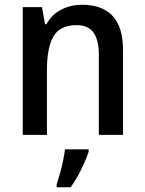

<svg xmlns="http://www.w3.org/2000/svg" viewBox="-20 -635 611 810"><path d="M326 -615Q410 -615 454.5 -568.5Q499 -522 499 -422V-66H397V-404Q397 -466 374.5 -497.5Q352 -529 303 -529Q233 -529 205.5 -481.5Q178 -434 178 -339V-66H76V-605H157L170 -533H176Q199 -575 239.5 -595Q280 -615 326 -615ZM354 5Q344 36 323 79Q302 122 278 155H219V143Q225 125 232.5 98.5Q240 72 246 44Q252 16 254 -5H354Z"/></svg>

Font: Noto Sans Malayalam UI SemiCondensed Medium
Style: Regular
Weight: 500
Width: 4
Designer: Jelle Bosma - Monotype Design Team
Foundry: Monotype Imaging Inc.
Version: Version 2.104; ttfautohint (v1.8.4.7-5d5b)